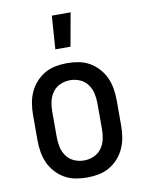

<svg xmlns="http://www.w3.org/2000/svg" viewBox="-86 -817 671 886"><g transform="rotate(-10 250.0 -374.0)"><path d="M250 8Q223 8 196 3Q169 -2 145.5 -15.5Q122 -29 103.5 -49.5Q85 -70 74 -94.5Q63 -119 58.5 -146Q54 -173 54 -200V-320Q54 -347 58.5 -374Q63 -401 74 -425.5Q85 -450 103.5 -470.5Q122 -491 145.5 -504.5Q169 -518 196 -523Q223 -528 250 -528Q277 -528 304 -523Q331 -518 354.5 -504.5Q378 -491 396.5 -470.5Q415 -450 426 -425.5Q437 -401 441.5 -374Q446 -347 446 -320V-200Q446 -173 441.5 -146Q437 -119 426 -94.5Q415 -70 396.5 -49.5Q378 -29 354.5 -15.5Q331 -2 304 3Q277 8 250 8ZM250 -72Q274 -72 296 -81.5Q318 -91 332 -110.5Q346 -130 351 -153Q356 -176 356 -200V-320Q356 -344 351 -367Q346 -390 332 -409.5Q318 -429 296 -438.5Q274 -448 250 -448Q226 -448 204 -438.5Q182 -429 168 -409.5Q154 -390 149 -367Q144 -344 144 -320V-200Q144 -176 149 -153Q154 -130 168 -110.5Q182 -91 204 -81.5Q226 -72 250 -72ZM208 -600 219 -756H307L279 -600Z"/></g></svg>

Font: Iosevka SS10 Medium
Style: Regular
Weight: 500
Monospace: yes
Designer: Belleve Invis
Foundry: Belleve Invis
Version: Version 28.0.6; ttfautohint (v1.8.4)